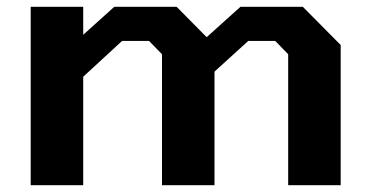

<svg xmlns="http://www.w3.org/2000/svg" viewBox="-20 -543 1082 563"><path d="M70 0V-523H224V-441L315 -523H498L586 -434L685 -523H868L979 -411V0H825V-384L787 -423H708L609 -333V0H455V-384L417 -423H338L224 -318V0Z"/></svg>

Font: Tomorrow SemiBold
Style: Regular
Weight: 600
Designer: Tony de Marco, Monica Rizzolli
Foundry: Just in Type
Version: Version 2.002